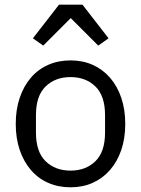

<svg xmlns="http://www.w3.org/2000/svg" viewBox="-20 -785 600 817"><path d="M280 12Q228 12 185 -7Q142 -26 111.5 -61.5Q81 -97 64 -146.5Q47 -196 47 -258Q47 -319 64 -369Q81 -419 111.5 -454.5Q142 -490 185 -509Q228 -528 280 -528Q332 -528 374.5 -509Q417 -490 448 -454.5Q479 -419 496 -369Q513 -319 513 -258Q513 -196 496 -146.5Q479 -97 448 -61.5Q417 -26 374.5 -7Q332 12 280 12ZM280 -59Q345 -59 386 -99Q427 -139 427 -221V-295Q427 -377 386 -417Q345 -457 280 -457Q215 -457 174 -417Q133 -377 133 -295V-221Q133 -139 174 -99Q215 -59 280 -59ZM331 -765 442 -622 398 -591 281 -708 164 -591 120 -622 231 -765Z"/></svg>

Font: IBM Plex Sans Thai
Style: Regular
Weight: 400
Designer: Mike Abbink, Paul van der Laan, Pieter van Rosmalen, Ben Mitchell, Mark Frömberg
Foundry: Bold Monday
Version: Version 1.1